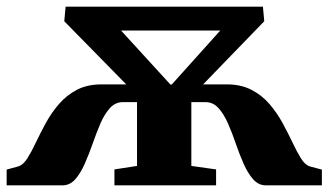

<svg xmlns="http://www.w3.org/2000/svg" viewBox="-32 -558 989 578"><path d="M-12 0V-47.5L24.5 -57.5Q38.5 -62.5 50.8 -82Q63 -101.5 76.2 -129.5Q89.5 -157.5 106 -187.8Q122.5 -218 145.2 -244.5Q168 -271 199.2 -287.5Q230.5 -304 274 -304H348L161.5 -494L165.5 -538H759.5L763.5 -494L579.5 -304H650.5Q693.5 -304 725.2 -287.5Q757 -271 779.8 -244.2Q802.5 -217.5 819 -187Q835.5 -156.5 848.8 -128.5Q862 -100.5 874.2 -81Q886.5 -61.5 900.5 -57L937 -47.5V0H768.5Q746.5 0 730.2 -18.2Q714 -36.5 701.5 -64.8Q689 -93 678 -125.2Q667 -157.5 654.5 -186Q642 -214.5 625.8 -232.5Q609.5 -250.5 587 -250.5H544V-58.5L618.5 -48V0H312.5V-48L380.5 -58.5V-250.5H337.5Q315 -250.5 298.8 -232.5Q282.5 -214.5 270.2 -186Q258 -157.5 246.8 -125.2Q235.5 -93 223 -64.8Q210.5 -36.5 194.5 -18.2Q178.5 0 155.5 0ZM481 -303.5H485L631 -466H332.5Z"/></svg>

Font: Merriweather 60pt Black
Style: Regular
Weight: 900
Version: Version 2.100